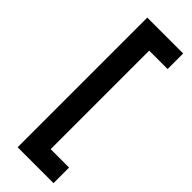

<svg xmlns="http://www.w3.org/2000/svg" viewBox="-285 -762 907 907"><g transform="rotate(45 168.0 -309.0)"><path d="M78.1 -742.2H317.9V-638.2H194.8V20H317.9V124H78.1Z"/></g></svg>

Font: Montserrat-Arabic Medium
Style: Regular
Weight: 500
Designer: Mohamed Gaber
Foundry: Kief Type Foundry
Version: Version 5.008;PS 005.008;hotconv 1.0.88;makeotf.lib2.5.64775